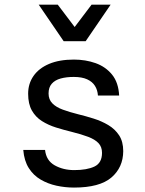

<svg xmlns="http://www.w3.org/2000/svg" viewBox="-20 -818 640 846"><path d="M306 8.5Q267 8.5 229 0.2Q191 -8 159 -26.8Q127 -45.5 106.8 -77.5Q86.5 -109.5 82.5 -157.5H178.5Q183.5 -110.5 221 -89.5Q258.5 -68.5 307 -68.5Q363 -68.5 396.2 -84.2Q429.5 -100 429.5 -144.5Q429.5 -171 413.8 -187.5Q398 -204 368.2 -215.2Q338.5 -226.5 296 -237Q261 -245.5 226.8 -256.2Q192.5 -267 164.8 -284.5Q137 -302 120.5 -331Q104 -360 104 -405Q104 -449.5 127.8 -483.5Q151.5 -517.5 196.5 -536.5Q241.5 -555.5 305.5 -555.5Q357 -555.5 401.2 -539.8Q445.5 -524 473.8 -489.2Q502 -454.5 505 -397H411.5Q410 -421 398.5 -439.5Q387 -458 364 -468.5Q341 -479 305 -479Q272 -479 247 -472Q222 -465 208 -449Q194 -433 194 -406Q194 -379.5 210.8 -362.5Q227.5 -345.5 257 -334.8Q286.5 -324 324.5 -314.5Q357.5 -306.5 392.5 -295.5Q427.5 -284.5 457 -267Q486.5 -249.5 504.8 -221.8Q523 -194 523 -152Q522.5 -80 470.8 -35.8Q419 8.5 306 8.5ZM260.5 -636.5 150.5 -797.5H234.5L309 -699L383.5 -797.5H467.5L357.5 -636.5Z"/></svg>

Font: Spline Sans Mono
Style: Regular
Weight: 400
Monospace: yes
Designer: Eben Sorkin, Mirko Velimirovic
Foundry: Sorkin Type
Version: Version 1.004